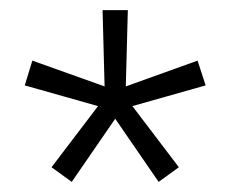

<svg xmlns="http://www.w3.org/2000/svg" viewBox="-20 -767 456 380"><path d="M208 -532 294 -407 334 -436 242 -557 387 -598 371 -647 229 -596 233 -747H183L187 -596L44 -647L29 -598L174 -557L82 -436L122 -407Z"/></svg>

Font: IBM Plex Thai Looped Light
Style: Regular
Weight: 300
Designer: Mike Abbink, Paul van der Laan, Pieter van Rosmalen, Ben Mitchell, Mark Frömberg
Foundry: Bold Monday
Version: Version 1.0